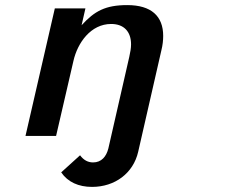

<svg xmlns="http://www.w3.org/2000/svg" viewBox="-20 -533 954 753"><path d="M80 0H200L268 -294C284 -365 336 -439 416 -439C466 -439 494 -409 494 -359C494 -344 491 -328 487 -310L405 49C397 81 378 104 345 104C325 104 308 95 294 76L220 143C246 181 288 200 341 200C431 200 503 146 522 62L613 -336C618 -356 620 -375 620 -392C620 -470 573 -513 479 -513C394 -513 351 -490 300 -434L315 -500H195Z"/></svg>

Font: Perun SemiBold Italic
Style: Regular
Weight: 400
Italic angle: -12°
Foundry: Copyright (c) Stefan Peev, Context Ltd, 2016
Version: Version 1.026